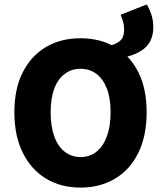

<svg xmlns="http://www.w3.org/2000/svg" viewBox="-20 -836 728 868"><path d="M555 -580 483 -631Q511 -640 526 -654.5Q541 -669 541 -703Q541 -723 535.5 -740.5Q530 -758 525 -769L643 -816Q654 -800 663.5 -772.5Q673 -745 673 -714Q673 -660 644 -628Q615 -596 555 -580ZM344 12Q255 12 188 -28.5Q121 -69 83 -145.5Q45 -222 45 -328Q45 -435 83 -509.5Q121 -584 188 -623.5Q255 -663 344 -663Q433 -663 500.5 -623.5Q568 -584 605.5 -509.5Q643 -435 643 -328Q643 -222 605.5 -145.5Q568 -69 500.5 -28.5Q433 12 344 12ZM344 -126Q386 -126 416.5 -150.5Q447 -175 463.5 -220.5Q480 -266 480 -328Q480 -391 463.5 -434.5Q447 -478 416.5 -501.5Q386 -525 344 -525Q303 -525 272 -501.5Q241 -478 225 -434.5Q209 -391 209 -328Q209 -266 225 -220.5Q241 -175 272 -150.5Q303 -126 344 -126Z"/></svg>

Font: Source Sans 3 ExtraLight ExtraBold
Style: Regular
Weight: 800
Version: Version 3.052;hotconv 1.1.0;makeotfexe 2.6.0